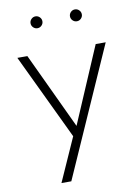

<svg xmlns="http://www.w3.org/2000/svg" viewBox="-105 -803 822 1132"><g transform="rotate(-10 306.0 -237.0)"><path d="M169 260H228L570 -512H510L315 -56.5L101 -512H41L285 0ZM424.5 -663.5Q439 -663.5 449.5 -674Q460 -684.5 460 -699Q460 -713.5 449.5 -724Q439 -734.5 424.5 -734.5Q410 -734.5 399.5 -724Q389 -713.5 389 -699Q389 -684.5 399.5 -674Q410 -663.5 424.5 -663.5ZM188.5 -663.5Q203 -663.5 213.5 -674Q224 -684.5 224 -699Q224 -713.5 213.5 -724Q203 -734.5 188.5 -734.5Q174 -734.5 163.5 -724Q153 -713.5 153 -699Q153 -684.5 163.5 -674Q174 -663.5 188.5 -663.5Z"/></g></svg>

Font: Spartan Light
Style: Regular
Weight: 300
Designer: Matt Bailey, Mirko Velimirovic
Foundry: Matt Bailey
Version: Version 1.003; ttfautohint (v1.8.3)